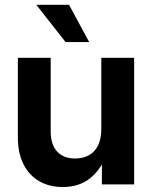

<svg xmlns="http://www.w3.org/2000/svg" viewBox="-20 -751 619 782"><path d="M235.4 10.7Q181.2 10.7 139.9 -12.9Q98.6 -36.6 75.7 -82Q52.7 -127.4 52.7 -192.9V-515.6H186.5V-216.3Q186.5 -162.1 212.6 -133.8Q238.8 -105.5 285.6 -105.5Q316.9 -105.5 341.1 -118.2Q365.2 -130.9 378.9 -157.7Q392.6 -184.6 392.6 -226.6V-515.6H526.4V0H395V-132.8H418.9Q394.5 -64.5 349.4 -26.9Q304.2 10.7 235.4 10.7ZM247.1 -579.6 127.9 -731.4H261.2L343.3 -579.6Z"/></svg>

Font: Inter Cardless Display
Style: Bold
Weight: 700
Designer: Rasmus Andersson
Foundry: rsms
Version: Version 4.001;git-9221beed3